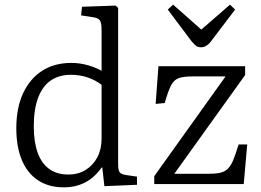

<svg xmlns="http://www.w3.org/2000/svg" viewBox="-20 -790 1120 824"><path d="M254 14Q189 14 143.5 -16Q98 -46 74 -102.5Q50 -159 50 -240Q50 -327 79 -389.5Q108 -452 160.5 -486Q213 -520 286 -520Q323 -520 357.5 -510Q392 -500 416 -486V-658Q416 -692 408.5 -703Q401 -714 373 -717L328 -724L332 -761L476 -766L487 -756V-84Q487 -60 493.5 -51Q500 -42 520 -39L568 -32V3L428 9L419 -71H416Q398 -45 374.5 -26Q351 -7 321 3.5Q291 14 254 14ZM273 -41Q316 -41 348 -61Q380 -81 398 -115.5Q416 -150 416 -196V-426Q390 -446 356.5 -457.5Q323 -469 284 -469Q234 -469 198.5 -445Q163 -421 144 -371.5Q125 -322 125 -248Q125 -181 141.5 -135Q158 -89 191 -65Q224 -41 273 -41ZM642 0V-34L948 -462H806Q767 -462 746.5 -454.5Q726 -447 713.5 -422.5Q701 -398 687 -348L648 -344L660 -506H1032V-468L728 -44H869Q902 -44 922.5 -48Q943 -52 956.5 -64.5Q970 -77 980.5 -102Q991 -127 1004 -170H1041L1026 0ZM843 -587Q836 -587 829.5 -589Q823 -591 817 -597Q811 -603 802 -613L700 -749L723 -770L844 -663L967 -770L989 -749L882 -608Q873 -598 863.5 -592.5Q854 -587 843 -587Z"/></svg>

Font: Literata 18pt Light
Style: Regular
Weight: 300
Designer: Latin by Veronika Burian and Jose Scaglione. Greek by Irene Vlachou. Cyrillic by Vera Evstafieva.
Foundry: TypeTogether
Version: Version 3.103;gftools[0.9.29]